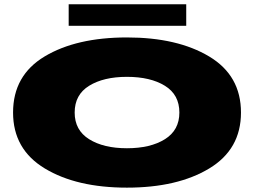

<svg xmlns="http://www.w3.org/2000/svg" viewBox="-20 -854 1170 882"><path d="M563 8Q795 8 941 -80Q1087 -168 1087 -337Q1087 -507 941 -594.5Q795 -682 563 -682Q331 -682 185.5 -595Q40 -508 40 -337Q40 -168 186 -80Q332 8 563 8ZM563 -173Q456 -173 389.5 -214.5Q323 -256 323 -337Q323 -419 389.5 -460Q456 -501 563 -501Q671 -501 737.5 -460Q804 -419 804 -337Q804 -256 737.5 -214.5Q671 -173 563 -173ZM295.5 -735.5H835.5V-834.5H295.5Z"/></svg>

Font: Anybody ExtraExpanded Black
Style: Regular
Weight: 900
Width: 8
Version: Version 1.113;gftools[0.9.25]